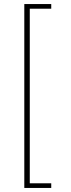

<svg xmlns="http://www.w3.org/2000/svg" viewBox="-20 -819 353 948"><path d="M233 -799V-776H127V86H233V109H100V-799Z"/></svg>

Font: Firava
Style: Regular
Weight: 400
Designer: Carrois Corporate & Edenspiekermann AG
Foundry: Greg Finn Gibson
Version: Version 5.000